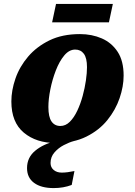

<svg xmlns="http://www.w3.org/2000/svg" viewBox="-20 -720 690 980"><path d="M265 10Q165 10 101.5 -43Q38 -96 38 -202Q38 -259 59 -319.5Q80 -380 123.5 -431Q167 -482 232.5 -514Q298 -546 388 -546Q449 -546 499.5 -524Q550 -502 580.5 -455.5Q611 -409 611 -334Q611 -279 590.5 -219Q570 -159 528 -107Q486 -55 420.5 -22.5Q355 10 265 10ZM288 -77Q315 -77 336.5 -98.5Q358 -120 374.5 -155Q391 -190 402 -230.5Q413 -271 418.5 -309.5Q424 -348 424 -377Q424 -424 408 -445.5Q392 -467 364 -467Q333 -467 308 -437Q283 -407 265 -360.5Q247 -314 237 -264Q227 -214 227 -174Q227 -123 243 -100Q259 -77 288 -77ZM254 240Q190 240 154 213.5Q118 187 118 138Q118 84 159.5 49.5Q201 15 265 0H357Q334 6 306 20.5Q278 35 258 58Q238 81 238 112Q238 134 254 147.5Q270 161 295 161Q309 161 325 159Q341 157 360 153L346 224Q304 240 254 240ZM246 -606 266 -700H556L536 -606Z"/></svg>

Font: Noto Serif Black
Style: Italic
Weight: 900
Italic angle: -12°
Designer: Monotype Design Team
Foundry: Monotype Imaging Inc.
Version: Version 2.013